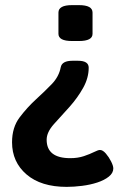

<svg xmlns="http://www.w3.org/2000/svg" viewBox="-20 -545 465 749"><path d="M288 -525Q341 -525 341 -496V-413Q341 -385 288 -385H261Q208 -385 208 -413V-496Q208 -525 261 -525ZM284 -308Q326 -308 326 -281Q326 -241 304.5 -202.5Q283 -164 252 -129Q218 -92 190 -60.5Q162 -29 162 0Q162 72 254 72Q284 72 307.5 64Q331 56 347 48Q363 40 370 40Q381 40 393 54Q405 68 413.5 85Q422 102 422 112Q422 130 404.5 144Q387 158 359.5 167Q332 176 300 180Q268 184 240 184Q140 184 83.5 135.5Q27 87 27 10Q27 -48 56.5 -87Q86 -126 121 -158Q154 -188 182 -217Q210 -246 217 -283Q222 -308 263 -308Z"/></svg>

Font: Asap SemiBold
Style: Regular
Weight: 600
Designer: Pablo Cosgaya
Foundry: Omnibus-Type
Version: Version 3.001; ttfautohint (v1.8.3)